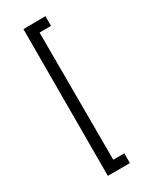

<svg xmlns="http://www.w3.org/2000/svg" viewBox="-180 -721 613 768"><g transform="rotate(-30 126.5 -337.0)"><path d="M75 2H177V-43H126L125 -631H178V-676L76 -675Z"/></g></svg>

Font: HiLo-Deco
Style: Deco
Weight: 500
Version: Version 001.000